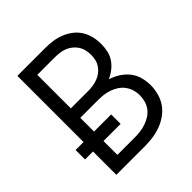

<svg xmlns="http://www.w3.org/2000/svg" viewBox="-185 -795 919 919"><g transform="rotate(-45 275.0 -335.0)"><path d="M77 0V-158H23V-222H77V-670H266Q291 -670 316.5 -666.5Q342 -663 365.5 -653.5Q389 -644 409.5 -628.5Q430 -613 443.5 -591.5Q457 -570 463 -545Q469 -520 469 -494Q469 -471 464 -448Q459 -425 446 -406Q433 -387 414.5 -372.5Q396 -358 375 -349Q401 -341 424.5 -326Q448 -311 465 -290Q482 -269 489.5 -242Q497 -215 497 -188Q497 -160 489.5 -132Q482 -104 466 -81.5Q450 -59 426.5 -42.5Q403 -26 376.5 -16.5Q350 -7 322 -3.5Q294 0 266 0ZM148 -379H266Q282 -379 298.5 -381.5Q315 -384 330.5 -390Q346 -396 359 -406Q372 -416 381.5 -430Q391 -444 394.5 -460Q398 -476 398 -493Q398 -509 394 -525.5Q390 -542 381 -555.5Q372 -569 359 -579.5Q346 -590 330.5 -596Q315 -602 298.5 -604Q282 -606 266 -606H148ZM148 -64H266Q285 -64 304 -66.5Q323 -69 341 -75Q359 -81 375.5 -91.5Q392 -102 403.5 -117Q415 -132 420.5 -151Q426 -170 426 -189Q426 -209 420.5 -227.5Q415 -246 403.5 -261.5Q392 -277 376 -287.5Q360 -298 341.5 -304.5Q323 -311 304 -313Q285 -315 266 -315H148V-222H264V-158H148Z"/></g></svg>

Font: Lode
Style: Regular
Weight: 400
Monospace: yes
Designer: Belleve Invis
Foundry: Belleve Invis
Version: Version 29.2.0; ttfautohint (v1.8.3)